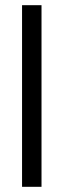

<svg xmlns="http://www.w3.org/2000/svg" viewBox="-20 -720 245 740"><path d="M65 0V-700H140V0Z"/></svg>

Font: Questrial
Style: Regular
Weight: 400
Designer: Joe Prince, Laura Meseguer
Foundry: Joe Prince, Laura Meseguer
Version: Version 2.000; ttfautohint (v1.8.3)